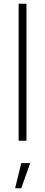

<svg xmlns="http://www.w3.org/2000/svg" viewBox="-20 -755 242 1030"><path d="M94 120 61 255H94L142 120ZM80 0V-735H122V0Z"/></svg>

Font: Hauora
Style: Regular
Weight: 400
Designer: Wayne Shih
Foundry: WCYS
Version: Version 1.001